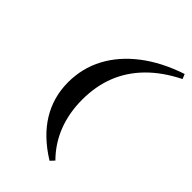

<svg xmlns="http://www.w3.org/2000/svg" viewBox="-233 -719 961 961"><g transform="rotate(45 247.0 -238.5)"><path d="M483.3 -630.6 493.7 -605.2Q399 -557.9 336 -493.9Q273.1 -429.8 242.1 -350.9Q211.2 -272 211.2 -177.2Q211.2 -83.8 241.7 -5.4Q272.1 73 332.2 133.5L312.1 154.8Q205.4 88.9 152.5 2.3Q99.7 -84.3 99.7 -188.9Q99.7 -287.6 144.3 -372.3Q189 -457.1 274.8 -523.3Q360.7 -589.6 483.3 -630.6Z"/></g></svg>

Font: Playfair 5pt SemiExpanded Light 12pt
Style: Italic
Weight: 300
Italic angle: -15.6°
Version: Version 2.000;gftools[0.9.28]